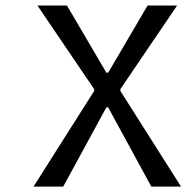

<svg xmlns="http://www.w3.org/2000/svg" viewBox="-20 -687 707 707"><path d="M371.7 -419.3H378.3L523.4 -666.7H632.2L423.2 -358.7V-352.2L646.5 0H537.1L378.3 -291.7H371.7L212.9 0H103.5L326.8 -352.2V-358.7L117.8 -666.7H226.6Z"/></svg>

Font: Monoid
Style: Regular
Weight: 400
Width: 4
Monospace: yes
Designer: Andreas Larsen (@larsenwork)
Version: Version 0.61